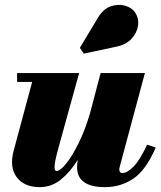

<svg xmlns="http://www.w3.org/2000/svg" viewBox="-20 -761 662 791"><path d="M461 -569 325 -540 309 -564 383.5 -688Q405 -724 435.8 -734.8Q466.5 -745.5 494.5 -737.8Q522.5 -730 536 -710.5Q552.5 -686.5 548.8 -656.8Q545 -627 522.8 -602.2Q500.5 -577.5 461 -569ZM306 -460 221 -152.5Q205 -94 204.8 -75.2Q204.5 -56.5 212.5 -56.5Q228 -56.5 253 -87.5Q278 -118.5 304.5 -172.5Q331 -226.5 351 -295L394.5 -460H577L475.5 -82.5Q474.5 -78 473 -72.5Q471.5 -67 471.5 -63Q471.5 -48 484 -48Q503.5 -48 529.8 -74.2Q556 -100.5 586 -165L621.5 -153Q581 -59.5 529 -24.8Q477 10 412.5 10Q297.5 10 297.5 -72.5Q297.5 -88 300.5 -103Q270.5 -53.5 231.5 -21.8Q192.5 10 144 10Q79.5 10 48.8 -31Q18 -72 36.5 -141L112.5 -423.5H50.5V-460Z"/></svg>

Font: Bodoni* 06pt Fatface
Style: Italic
Weight: 900
Italic angle: -13°
Version: Version 2.3